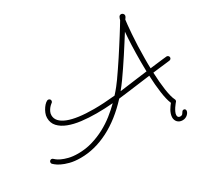

<svg xmlns="http://www.w3.org/2000/svg" viewBox="-222 -977 1471 1383"><g transform="rotate(-30 513.5 -286.0)"><path d="M987.8 108.4Q987.8 116.2 983.4 124.5Q979 132.8 971.4 139.9Q963.9 147 953.1 151.6Q942.4 156.2 929.7 156.2Q915 156.2 904.3 151.4Q893.6 146.5 886.7 138.9Q879.9 131.3 876.5 121.6Q873 111.8 873 102.1Q873 87.4 877.7 73Q882.3 58.6 889.4 45.9Q896.5 33.2 904.3 22.7Q912.1 12.2 918 4.9Q909.7 -14.2 903.3 -40.8Q897 -67.4 892.6 -99.4Q888.2 -131.3 885 -167.5Q881.8 -203.6 880.4 -242.2Q843.8 -237.3 798.1 -231.4Q752.4 -225.6 693.8 -217.8Q652.8 -211.9 610.4 -207.5Q505.9 -93.8 390.4 -34.9Q274.9 23.9 158.7 23.9Q106.9 23.9 69.1 13.9Q31.2 3.9 6.6 -8.5Q-18.1 -21 -30.5 -31.7Q-43 -42.5 -43.9 -43.5Q-48.8 -48.3 -48.8 -56.2Q-48.8 -64 -43.5 -69.3Q-38.1 -74.7 -30.8 -74.7Q-22.5 -74.7 -17.1 -68.8Q-16.1 -67.9 -5.4 -58.8Q5.4 -49.8 26.6 -39.6Q47.9 -29.3 80.6 -21Q113.3 -12.7 158.2 -12.7Q219.7 -12.7 275.9 -29.3Q332 -45.9 382.1 -72.5Q432.1 -99.1 475.3 -133.3Q518.6 -167.5 553.7 -202.6Q519 -199.7 484.9 -198.2Q450.7 -196.8 417.5 -196.8Q352.1 -196.8 293 -204.1Q233.9 -211.4 189 -228.8Q144 -246.1 117.4 -274.9Q90.8 -303.7 90.8 -346.7Q90.8 -366.2 98.9 -385.7Q106.9 -405.3 118.2 -421.1Q129.4 -437 141.6 -447Q153.8 -457 162.6 -457Q169.4 -457 175.3 -452.1Q181.2 -447.3 181.2 -439Q181.2 -434.6 179.2 -430.4Q177.2 -426.3 173.3 -423.8Q172.4 -422.9 165 -417Q157.7 -411.1 149.4 -401.1Q141.1 -391.1 134.3 -377.2Q127.4 -363.3 127.4 -347.2Q127.4 -319.3 146.7 -298.1Q166 -276.9 202.9 -262.5Q239.7 -248 293.5 -240.7Q347.2 -233.4 416 -233.4Q455.6 -233.4 499.5 -235.8Q543.5 -238.3 592.3 -243.2Q615.7 -269 633.8 -292Q651.9 -314.9 664.6 -333Q685.5 -362.8 708.5 -396.5Q731.4 -430.2 754.2 -464.8Q776.9 -499.5 798.6 -533.4Q820.3 -567.4 839.4 -597.4Q858.4 -627.4 873.5 -652.1Q888.7 -676.8 898.4 -692.9Q901.4 -706.1 907.2 -717Q913.1 -728 926.3 -728Q933.6 -728 940.4 -721.9Q947.3 -715.8 947.3 -706.5Q947.3 -699.7 942.4 -691.9Q937.5 -684.1 933.1 -678.7Q931.6 -669.4 928.5 -639.2Q925.3 -608.9 922.1 -565.2Q918.9 -521.5 916.7 -469Q914.6 -416.5 914.6 -362.8Q914.6 -342.8 914.6 -323.2Q914.6 -303.7 915.5 -283.7Q988.8 -293 1022.5 -296.6Q1056.2 -300.3 1058.1 -300.3Q1064.5 -300.3 1070.6 -295.2Q1076.7 -290 1076.7 -281.7Q1076.7 -274.9 1072 -269.8Q1067.4 -264.6 1060.1 -263.7Q1051.3 -262.7 1039.6 -261.2Q1027.8 -259.8 1010.7 -257.8Q993.7 -255.9 970.7 -253.2Q947.8 -250.5 917 -246.6Q918.5 -206.5 921.6 -169.7Q924.8 -132.8 929.4 -101.1Q934.1 -69.3 940.4 -43.9Q946.8 -18.6 955.1 -2.4Q956.1 -1 956.5 1Q957 2.9 957 5.9Q957 11.2 954.8 14.4Q952.6 17.6 950.2 20Q950.2 20 943.4 28.3Q936.5 36.6 928.5 48.8Q920.4 61 913.6 75.4Q906.7 89.8 906.7 102.1Q906.7 113.3 912.8 118.7Q918.9 124 928.7 124Q940.9 124 947.3 116.5Q953.6 108.9 957 102.5Q962.4 92.8 972.7 92.8Q979.5 92.8 983.6 97.4Q987.8 102.1 987.8 108.4ZM689 -254.4Q746.6 -262.2 793.7 -268.3Q840.8 -274.4 878.9 -279.3Q878.4 -300.3 878.2 -321.3Q877.9 -342.3 877.9 -363.8Q877.9 -432.6 880.4 -495.4Q882.8 -558.1 887.2 -604.5Q867.7 -573.7 844 -536.4Q820.3 -499 794.9 -460.2Q769.5 -421.4 743.7 -383.3Q717.8 -345.2 694.3 -312Q682.6 -295.4 670.4 -279.8Q658.2 -264.2 646 -249Q656.7 -250 667.2 -251.5Q677.7 -252.9 689 -254.4Z"/></g></svg>

Font: Sacramento
Style: Regular
Weight: 400
Designer: Astigmatic (AOETI)
Foundry: Astigmatic (AOETI)
Version: Version 1.000